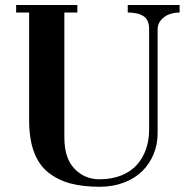

<svg xmlns="http://www.w3.org/2000/svg" viewBox="-20 -713 748 750"><path d="M43 -664.1V-693.4H282.2V-664.1H231.4V-175.8Q231.4 -94.7 271.2 -53.7Q311 -12.7 368.2 -12.7Q416.5 -12.7 454.1 -27.8Q491.7 -43 515.1 -69.6Q538.6 -96.2 550.5 -130.9Q562.5 -165.5 562.5 -206.1V-599.6Q562.5 -635.3 540.8 -649.7Q519 -664.1 479 -664.1V-693.4H681.6V-664.1Q661.6 -664.1 642.8 -657.7Q624 -651.4 609.9 -635.7Q595.7 -620.1 595.7 -598.6V-191.9Q595.7 -148.9 580.1 -111.1Q564.5 -73.2 536.1 -44.9Q507.8 -16.6 464.6 0Q421.4 16.6 369.6 16.6Q303.2 16.6 253.9 3.2Q204.6 -10.3 167.7 -40Q130.9 -69.8 112.3 -120.6Q93.8 -171.4 93.8 -243.2V-664.1Z"/></svg>

Font: Monomachus
Style: Medium
Weight: 500
Designer: Alexey Kryukov
Version: Version 1.0